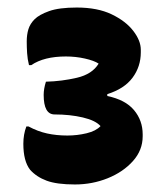

<svg xmlns="http://www.w3.org/2000/svg" viewBox="-20 -837 440 510"><path d="M354 -698Q354 -660 332 -630.5Q310 -601 265 -587V-582Q313 -572 336 -544.5Q359 -517 359 -480V-475Q359 -438 333 -409Q307 -380 266 -363.5Q225 -347 179 -347Q131 -347 104 -357Q77 -367 60 -386Q42 -409 42 -455Q42 -480 50 -501H56Q80 -488 105 -482.5Q130 -477 159 -477Q185 -477 210 -483Q235 -489 247 -502Q234 -517 200 -525Q166 -533 125 -533Q96 -533 96 -585Q96 -601 102 -620Q144 -621 184.5 -630.5Q225 -640 242 -668Q230 -676 205.5 -681.5Q181 -687 155 -687Q97 -687 63 -664H57Q53 -680 52 -696Q51 -712 51 -727Q51 -745 55.5 -759.5Q60 -774 72 -786Q84 -798 110.5 -807.5Q137 -817 184 -817Q239 -817 276.5 -799Q314 -781 334 -755Q354 -729 354 -705Z"/></svg>

Font: Recursive Sn Csl St XBk
Style: Regular
Weight: 1000
Version: Version 1.079;hotconv 1.0.112;makeotfexe 2.5.65598; ttfautoh